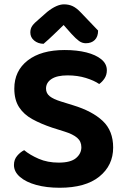

<svg xmlns="http://www.w3.org/2000/svg" viewBox="-20 -856 581 892"><path d="M253 -100.5Q308.2 -100.5 333.1 -121.5Q358 -142.4 358 -171.9Q358 -199.1 338.5 -215.8Q318.9 -232.6 280.4 -244.6L223.1 -262.7Q170.5 -280.3 130.6 -302.2Q90.7 -324 68.6 -358.1Q46.5 -392.2 46.5 -444.5Q46.5 -526.7 108.7 -575.2Q171 -623.6 280.5 -623.6Q337.1 -623.6 381.3 -612.5Q425.4 -601.3 450.9 -580.3Q476.4 -559.4 476.4 -529.5Q476.4 -508.5 466.1 -492.4Q455.8 -476.3 440.9 -465.7Q417.8 -481.7 379 -493.8Q340.1 -505.8 294.1 -505.8Q244.6 -505.8 219.2 -488.9Q193.8 -472 193.8 -444.5Q193.8 -422.7 211 -408.9Q228.3 -395.2 263.5 -384.4L319.2 -367.1Q408.8 -339.8 457.2 -294.2Q505.7 -248.6 505.7 -170.6Q505.7 -87.6 441.6 -35.7Q377.5 16.3 257 16.3Q196 16.3 148.2 3.1Q100.4 -10 72.6 -34.2Q44.8 -58.3 44.8 -89.5Q44.8 -114.4 59.6 -131.9Q74.3 -149.3 92.3 -158.3Q118.6 -136.3 159.6 -118.4Q200.6 -100.5 253 -100.5ZM275.6 -739.8Q254.3 -719.5 230.5 -696.3Q206.7 -673.1 182.3 -652.4Q156.1 -653.1 138.5 -667.9Q120.9 -682.6 120.9 -705.2Q120.9 -723.1 130 -736.1Q139.2 -749.1 160.7 -766.7L199.9 -801.2Q243.7 -835.8 277.3 -835.8Q299.9 -835.8 317.8 -827.3Q335.7 -818.8 354.3 -799.2L435.7 -714.1Q435.7 -685.3 420.2 -670.2Q404.8 -655.1 378.6 -655.1Q361.6 -655.1 347 -665.7Q332.4 -676.3 311.8 -698.9Z"/></svg>

Font: Baloo Tamma 2
Style: Regular
Weight: 400
Designer: Divya Kowshik, Shuchita Grover and Ek Type
Foundry: Ek Type
Version: Version 1.700